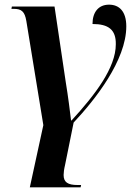

<svg xmlns="http://www.w3.org/2000/svg" viewBox="-20 -564 594 824"><path d="M108 240H326L328 230H313C271 230 253 218 253 187C253 178 255 161 259 145L296 -38C388 -136 522 -305 522 -451C522 -516 491 -544 448 -544C402 -544 377 -511 377 -461C445 -461 478 -437 477 -374C477 -273 388 -157 287 -47H285C280 -88 273 -146 262 -213L214 -536H31L29 -526H39C71 -526 86 -516 93 -474L166 -27Z"/></svg>

Font: Noto Serif Display SemiBold
Style: Italic
Weight: 600
Italic angle: -12°
Designer: Monotype Design Team
Foundry: Monotype Imaging Inc.
Version: Version 2.009